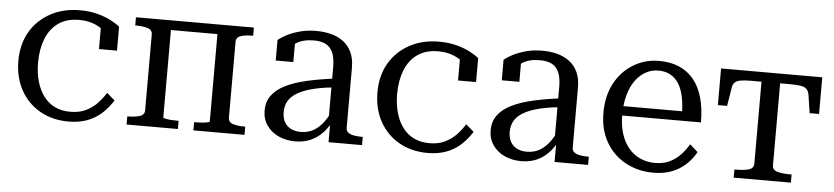

<svg xmlns="http://www.w3.org/2000/svg" viewBox="-37 -712 3968 913"><g transform="rotate(5 1946.5 -256.0)"><path d="M310 -37Q353 -37 384.5 -52.5Q416 -68 438.5 -92Q461 -116 477 -142L515 -109Q494 -75 464.5 -47.5Q435 -20 395.5 -5Q356 10 305 10Q228 10 168.5 -24Q109 -58 76 -118.5Q43 -179 43 -257Q43 -336 77 -395Q111 -454 172.5 -488Q234 -522 315 -522Q361 -522 398.5 -512Q436 -502 463.5 -487.5Q491 -473 506 -460V-346H420V-459Q430 -458 439 -453Q448 -448 454.5 -440Q461 -432 464 -422Q467 -412 465 -401Q447 -432 406.5 -454Q366 -476 315 -476Q255 -476 215.5 -448Q176 -420 156.5 -370.5Q137 -321 137 -257Q137 -208 148.5 -167.5Q160 -127 182 -97.5Q204 -68 236 -52.5Q268 -37 310 -37Z M664 -75V-437Q664 -459 641 -466Q618 -473 583 -473H582V-512H753V-49Q753 -46 764.5 -43.5Q776 -41 792.5 -40Q809 -39 825 -39H827V0H582V-39H583Q618 -39 641 -46Q664 -53 664 -75ZM975 -49V-512H1145V-473H1143Q1109 -473 1086.5 -466Q1064 -459 1064 -437V-75Q1064 -53 1086.5 -46Q1109 -39 1143 -39H1145V0H901V-39H902Q916 -39 933 -40Q950 -41 962.5 -43.5Q975 -46 975 -49ZM726 -466V-512H1017V-466Z M1565 -306 1564 -263Q1514 -259 1474.5 -251Q1435 -243 1406 -231.5Q1377 -220 1358 -204.5Q1339 -189 1330 -169Q1321 -149 1321 -124Q1321 -96 1332 -76.5Q1343 -57 1363 -47Q1383 -37 1409 -37Q1445 -37 1472 -53Q1499 -69 1519.5 -97.5Q1540 -126 1556 -164L1564 -119Q1549 -80 1523 -50.5Q1497 -21 1463.5 -5.5Q1430 10 1387 10Q1344 10 1308.5 -6Q1273 -22 1251.5 -52.5Q1230 -83 1230 -124Q1230 -165 1251.5 -195Q1273 -225 1315.5 -246.5Q1358 -268 1420.5 -282Q1483 -296 1565 -306ZM1546 0V-104H1537V-356Q1537 -401 1525.5 -427Q1514 -453 1491.5 -464.5Q1469 -476 1435 -476Q1383 -476 1350.5 -455Q1318 -434 1298 -404Q1298 -419 1301.5 -430.5Q1305 -442 1311.5 -450.5Q1318 -459 1327 -464Q1336 -469 1346 -471V-365H1262V-463Q1276 -475 1301.5 -488.5Q1327 -502 1363 -512Q1399 -522 1442 -522Q1480 -522 1513 -513.5Q1546 -505 1571.5 -486Q1597 -467 1611.5 -436.5Q1626 -406 1626 -362V-75Q1626 -61 1636.5 -53Q1647 -45 1665 -42Q1683 -39 1705 -39H1706V0Z M2024 -37Q2067 -37 2098.5 -52.5Q2130 -68 2152.5 -92Q2175 -116 2191 -142L2229 -109Q2208 -75 2178.5 -47.5Q2149 -20 2109.5 -5Q2070 10 2019 10Q1942 10 1882.5 -24Q1823 -58 1790 -118.5Q1757 -179 1757 -257Q1757 -336 1791 -395Q1825 -454 1886.5 -488Q1948 -522 2029 -522Q2075 -522 2112.5 -512Q2150 -502 2177.5 -487.5Q2205 -473 2220 -460V-346H2134V-459Q2144 -458 2153 -453Q2162 -448 2168.5 -440Q2175 -432 2178 -422Q2181 -412 2179 -401Q2161 -432 2120.5 -454Q2080 -476 2029 -476Q1969 -476 1929.5 -448Q1890 -420 1870.5 -370.5Q1851 -321 1851 -257Q1851 -208 1862.5 -167.5Q1874 -127 1896 -97.5Q1918 -68 1950 -52.5Q1982 -37 2024 -37Z M2644 -306 2643 -263Q2593 -259 2553.5 -251Q2514 -243 2485 -231.5Q2456 -220 2437 -204.5Q2418 -189 2409 -169Q2400 -149 2400 -124Q2400 -96 2411 -76.5Q2422 -57 2442 -47Q2462 -37 2488 -37Q2524 -37 2551 -53Q2578 -69 2598.5 -97.5Q2619 -126 2635 -164L2643 -119Q2628 -80 2602 -50.5Q2576 -21 2542.5 -5.5Q2509 10 2466 10Q2423 10 2387.5 -6Q2352 -22 2330.5 -52.5Q2309 -83 2309 -124Q2309 -165 2330.5 -195Q2352 -225 2394.5 -246.5Q2437 -268 2499.5 -282Q2562 -296 2644 -306ZM2625 0V-104H2616V-356Q2616 -401 2604.5 -427Q2593 -453 2570.5 -464.5Q2548 -476 2514 -476Q2462 -476 2429.5 -455Q2397 -434 2377 -404Q2377 -419 2380.5 -430.5Q2384 -442 2390.5 -450.5Q2397 -459 2406 -464Q2415 -469 2425 -471V-365H2341V-463Q2355 -475 2380.5 -488.5Q2406 -502 2442 -512Q2478 -522 2521 -522Q2559 -522 2592 -513.5Q2625 -505 2650.5 -486Q2676 -467 2690.5 -436.5Q2705 -406 2705 -362V-75Q2705 -61 2715.5 -53Q2726 -45 2744 -42Q2762 -39 2784 -39H2785V0Z M2926 -252Q2926 -200 2939 -160Q2952 -120 2975.5 -92.5Q2999 -65 3031 -51Q3063 -37 3101 -37Q3142 -37 3172 -52Q3202 -67 3223.5 -90.5Q3245 -114 3260 -140L3298 -106Q3280 -72 3251 -45.5Q3222 -19 3184 -4.5Q3146 10 3097 10Q3024 10 2964.5 -22Q2905 -54 2870.5 -113.5Q2836 -173 2836 -254Q2836 -334 2868 -394Q2900 -454 2955.5 -488Q3011 -522 3079 -522Q3133 -522 3174 -504.5Q3215 -487 3243.5 -453Q3272 -419 3287 -367.5Q3302 -316 3302 -248H2904V-293H3237L3209 -276Q3208 -326 3200 -363.5Q3192 -401 3176 -425.5Q3160 -450 3136 -463Q3112 -476 3079 -476Q3047 -476 3019 -460.5Q2991 -445 2970 -416Q2949 -387 2937.5 -345.5Q2926 -304 2926 -252Z M3616 -466V-512H3858V-337H3813L3800 -423Q3797 -441 3787.5 -450.5Q3778 -460 3759 -463Q3740 -466 3707 -466ZM3616 -466H3525Q3494 -466 3474.5 -463Q3455 -460 3445 -450.5Q3435 -441 3433 -423L3419 -337H3375V-512H3616ZM3661 -75Q3661 -53 3683.5 -46Q3706 -39 3741 -39H3753V0H3480V-39H3492Q3527 -39 3549.5 -46Q3572 -53 3572 -75V-512H3661Z"/></g></svg>

Font: Roboto Serif 72pt
Style: Regular
Weight: 400
Designer: Greg Gazdowicz
Foundry: Commercial Type
Version: Version 1.008